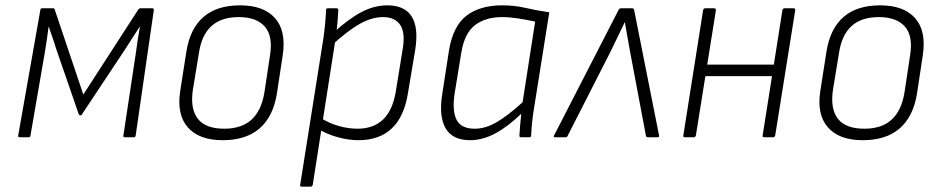

<svg xmlns="http://www.w3.org/2000/svg" viewBox="-20 -514 3519 719"><path d="M54 0Q47 0 48 -6L131 -476Q131 -483 138 -483H179Q184 -483 185 -478L292 -160L497 -477Q501 -483 506 -483H550Q557 -483 556 -476L488 -6Q487 0 481 0H448Q441 0 442 -6L489 -317Q492 -342 496 -366.5Q500 -391 504 -414H503Q489 -392 475 -370.5Q461 -349 447 -327L287 -86Q286 -82 280 -82Q279 -82 277.5 -83Q276 -84 275 -86L190 -332Q184 -353 176.5 -373.5Q169 -394 163 -414H162Q159 -392 156 -369.5Q153 -347 149 -324L94 -6Q93 0 88 0Z M814 11Q725 11 683 -37.5Q641 -86 655 -174L678 -321Q706 -494 879 -494Q967 -494 1009.5 -446.5Q1052 -399 1039 -309L1017 -164Q1003 -77 952 -33Q901 11 814 11ZM820 -32Q885 -32 922 -66Q959 -100 970 -167L991 -306Q1003 -378 972 -414Q941 -450 874 -450Q809 -450 772 -416.5Q735 -383 725 -316L702 -176Q692 -106 721 -69Q750 -32 820 -32Z M1323 11Q1286 11 1245.5 0Q1205 -11 1174 -30L1180 -73Q1211 -53 1247.5 -42.5Q1284 -32 1319 -32Q1378 -32 1414 -66Q1450 -100 1462 -170L1487 -324Q1499 -389 1479.5 -419.5Q1460 -450 1414 -450Q1373 -450 1328 -425Q1283 -400 1223 -345L1228 -391Q1285 -443 1333 -468.5Q1381 -494 1431 -494Q1495 -494 1521.5 -452.5Q1548 -411 1535 -328L1508 -167Q1494 -77 1447 -33Q1400 11 1323 11ZM1109 185Q1103 185 1104 179L1191 -370Q1195 -398 1197.5 -425Q1200 -452 1201 -476Q1201 -483 1208 -483H1240Q1247 -483 1247 -476Q1246 -458 1244 -433Q1242 -408 1239 -388L1236 -365L1151 179Q1149 185 1143 185Z M1741 11Q1674 11 1648.5 -34Q1623 -79 1636 -161L1661 -323Q1676 -416 1726.5 -455Q1777 -494 1861 -494Q1907 -494 1947.5 -484.5Q1988 -475 2037 -468L1981 -116Q1975 -81 1972.5 -55.5Q1970 -30 1969 -6Q1969 0 1962 0H1931Q1925 0 1925 -6Q1926 -26 1928 -46.5Q1930 -67 1932 -88Q1881 -39 1834 -14Q1787 11 1741 11ZM1758 -32Q1798 -32 1840 -56.5Q1882 -81 1937 -131L1984 -433Q1953 -440 1920.5 -445Q1888 -450 1861 -450Q1798 -450 1759 -420Q1720 -390 1708 -320L1682 -161Q1673 -98 1690 -65Q1707 -32 1758 -32Z M2058 0Q2051 0 2055 -7L2296 -476Q2299 -483 2306 -483H2347Q2354 -483 2355 -475L2448 -7Q2450 0 2442 0H2406Q2400 0 2399 -5L2340 -318Q2335 -346 2330 -373.5Q2325 -401 2320 -430H2319Q2306 -402 2292 -373.5Q2278 -345 2264 -316L2105 -4Q2103 0 2098 0Z M2842 0Q2834 0 2836 -7L2910 -476Q2912 -483 2918 -483H2951Q2959 -483 2958 -476L2883 -7Q2881 0 2875 0ZM2545 0Q2537 0 2539 -7L2613 -476Q2615 -483 2621 -483H2654Q2661 -483 2661 -476L2586 -7Q2584 0 2578 0ZM2612 -229 2618 -272H2886L2880 -229Z M3211 11Q3122 11 3080 -37.5Q3038 -86 3052 -174L3075 -321Q3103 -494 3276 -494Q3364 -494 3406.5 -446.5Q3449 -399 3436 -309L3414 -164Q3400 -77 3349 -33Q3298 11 3211 11ZM3217 -32Q3282 -32 3319 -66Q3356 -100 3367 -167L3388 -306Q3400 -378 3369 -414Q3338 -450 3271 -450Q3206 -450 3169 -416.5Q3132 -383 3122 -316L3099 -176Q3089 -106 3118 -69Q3147 -32 3217 -32Z"/></svg>

Font: Sofia Sans Semi Condensed Light
Style: Italic
Weight: 300
Italic angle: -9°
Version: Version 4.100